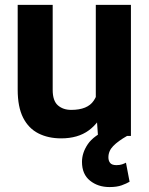

<svg xmlns="http://www.w3.org/2000/svg" viewBox="-20 -548 600 774"><path d="M366.2 -126.5V-528.3H507.8V0H375ZM382.8 -235.8 424.3 -236.8Q424.3 -166 402.8 -110.1Q381.3 -54.2 337.6 -22.2Q293.9 9.8 226.6 9.8Q174.3 9.8 134.8 -10.3Q95.2 -30.3 73.2 -73.5Q51.3 -116.7 51.3 -186.5V-528.3H192.4V-185.5Q192.4 -141.6 213.4 -123.3Q234.4 -105 267.1 -105Q333 -105 357.9 -142.3Q382.8 -179.7 382.8 -235.8ZM419.9 -29.3 492.2 0Q456.1 20.5 436.5 40.5Q417 60.5 417 86.4Q417 100.1 424.1 108.9Q431.2 117.7 449.2 117.7Q462.9 117.7 472.2 114.5Q481.4 111.3 487.8 107.9L502.4 184.6Q490.2 191.9 470.7 199Q451.2 206.1 421.4 206.1Q375 206.1 342.8 180.2Q310.5 154.3 310.5 104.5Q310.5 67.9 334 33.2Q357.4 -1.5 419.9 -29.3Z"/></svg>

Font: RobotoDEMO
Style: Regular
Weight: 400
Designer: Christian Robertson
Foundry: Google
Version: Version 2.136